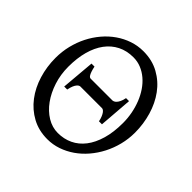

<svg xmlns="http://www.w3.org/2000/svg" viewBox="-166 -782 950 950"><g transform="rotate(45 309.0 -307.5)"><path d="M429.2 -229H408.2Q404.8 -245.6 400.1 -256.3Q395.5 -267.1 390.6 -273.7Q385.7 -280.3 381.1 -283Q376.5 -285.6 373 -285.6H221.2Q218.3 -285.6 213.6 -283.4Q209 -281.2 203.9 -274.9Q198.7 -268.6 194.1 -257.6Q189.5 -246.6 186 -229H165L180.2 -404.8H201.2Q204.6 -388.2 208.3 -377.4Q211.9 -366.7 215.6 -360.4Q219.2 -354 222.9 -351.6Q226.6 -349.1 230 -349.1H382.8Q385.7 -349.1 391.1 -351.3Q396.5 -353.5 402.1 -359.4Q407.7 -365.2 413.1 -376.2Q418.5 -387.2 421.9 -404.8H442.9ZM498.5 -307.1Q498.5 -340.8 492.2 -373.8Q485.8 -406.7 474.1 -436.3Q462.4 -465.8 445.3 -491Q428.2 -516.1 406.7 -534.4Q385.3 -552.7 359.6 -563.2Q334 -573.7 305.2 -573.7Q258.8 -573.7 222.7 -555.4Q186.5 -537.1 161.4 -503.2Q136.2 -469.2 123 -420.9Q109.9 -372.6 109.9 -313Q109.9 -258.3 125.7 -209.5Q141.6 -160.6 168.2 -123.8Q194.8 -86.9 230.2 -65.4Q265.6 -43.9 305.2 -43.9Q347.7 -43.9 383.1 -60.8Q418.5 -77.6 444.1 -110.8Q469.7 -144 484.1 -193.4Q498.5 -242.7 498.5 -307.1ZM574.2 -315.9Q574.2 -271.5 563.7 -230Q553.2 -188.5 534.2 -151.6Q515.1 -114.7 489 -84.2Q462.9 -53.7 431.2 -31.7Q399.4 -9.8 363.8 2.4Q328.1 14.6 290 14.6Q230 14.6 182.4 -11.2Q134.8 -37.1 101.8 -80.6Q68.8 -124 51.5 -180.7Q34.2 -237.3 34.2 -298.8Q34.2 -343.3 44.4 -385Q54.7 -426.8 73.2 -463.4Q91.8 -500 117.9 -530.8Q144 -561.5 175.8 -583.5Q207.5 -605.5 243.7 -617.7Q279.8 -629.9 318.8 -629.9Q380.9 -629.9 428.7 -603.3Q476.6 -576.7 508.8 -532.7Q541 -488.8 557.6 -432.1Q574.2 -375.5 574.2 -315.9Z"/></g></svg>

Font: Gentium Plus
Style: Regular
Weight: 400
Designer: J. Victor Gaultney, Annie Olsen, Iska Routamaa
Foundry: SIL International
Version: Version 1.510